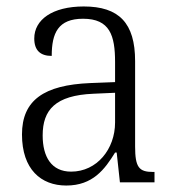

<svg xmlns="http://www.w3.org/2000/svg" viewBox="-20 -564 541 594"><path d="M185 10C267 10 304 -40 336 -92H341L351 0H458V-32H454C410 -32 398 -46 398 -111V-375C398 -493 348 -544 239 -544C142 -544 86 -503 86 -445C86 -408 105 -391 140 -391C140 -462 160 -506 237 -506C320 -506 336 -454 336 -372V-310L259 -307C116 -301 48 -254 48 -148C48 -40 107 10 185 10ZM200 -33C139 -33 112 -79 112 -145C112 -224 151 -269 269 -274L336 -277V-185C336 -103 280 -33 200 -33Z"/></svg>

Font: Noto Serif Myanmar SemiCondensed Light
Style: Regular
Weight: 300
Width: 4
Designer: Ben Mitchell and the Monotype Design Team
Foundry: Monotype Imaging Inc.
Version: Version 2.106